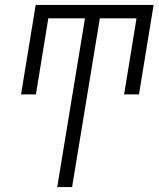

<svg xmlns="http://www.w3.org/2000/svg" viewBox="-20 -755 640 775"><path d="M211 0 323 -681H175L125 -374H65L124 -735H600L541 -374H481L531 -681H383L271 0Z"/></svg>

Font: Iosevka QP Light
Style: Italic
Weight: 300
Italic angle: -9°
Designer: Belleve Invis
Foundry: Belleve Invis
Version: Version 20.0.0; ttfautohint (v1.8.4)